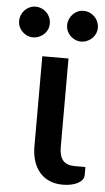

<svg xmlns="http://www.w3.org/2000/svg" viewBox="-97 -744 428 785"><g transform="rotate(5 116.5 -352.0)"><path d="M62 -510V-140C62 -118.7 64.8 -99.1 70.2 -81.2C75.8 -63.4 83.9 -48 94.8 -35C105.6 -22 119.1 -11.9 135.2 -4.7C151.4 2.4 170 6 191 6C202 6 212.7 5 223 3C233.3 1 242.5 -2 250.5 -6C258.5 -10 264.9 -14.9 269.8 -20.7C274.6 -26.6 277 -33.3 277 -41V-74H233C210.7 -74 194.5 -80.1 184.5 -92.2C174.5 -104.4 169.5 -122.3 169.5 -146V-510ZM81 -645.5C81 -654.2 79.3 -662.4 76 -670.2C72.7 -678.1 68.1 -684.9 62.2 -690.7C56.4 -696.6 49.6 -701.2 41.7 -704.5C33.9 -707.8 25.7 -709.5 17 -709.5C8.7 -709.5 0.7 -707.8 -6.8 -704.5C-14.3 -701.2 -20.8 -696.6 -26.5 -690.7C-32.2 -684.9 -36.7 -678.1 -40 -670.2C-43.3 -662.4 -45 -654.2 -45 -645.5C-45 -636.8 -43.3 -628.7 -40 -621.2C-36.7 -613.7 -32.2 -607.2 -26.5 -601.7C-20.8 -596.2 -14.3 -591.8 -6.8 -588.5C0.7 -585.2 8.7 -583.5 17 -583.5C25.7 -583.5 33.9 -585.2 41.7 -588.5C49.6 -591.8 56.4 -596.2 62.2 -601.7C68.1 -607.2 72.7 -613.7 76 -621.2C79.3 -628.7 81 -636.8 81 -645.5ZM278 -645.5C278 -654.2 276.3 -662.4 273 -670.2C269.7 -678.1 265.1 -684.9 259.2 -690.7C253.4 -696.6 246.7 -701.2 239 -704.5C231.3 -707.8 223.2 -709.5 214.5 -709.5C205.8 -709.5 197.8 -707.8 190.2 -704.5C182.8 -701.2 176.2 -696.6 170.5 -690.7C164.8 -684.9 160.3 -678.1 157 -670.2C153.7 -662.4 152 -654.2 152 -645.5C152 -636.8 153.7 -628.7 157 -621.2C160.3 -613.7 164.8 -607.2 170.5 -601.7C176.2 -596.2 182.8 -591.8 190.2 -588.5C197.8 -585.2 205.8 -583.5 214.5 -583.5C223.2 -583.5 231.3 -585.2 239 -588.5C246.7 -591.8 253.4 -596.2 259.2 -601.7C265.1 -607.2 269.7 -613.7 273 -621.2C276.3 -628.7 278 -636.8 278 -645.5Z"/></g></svg>

Font: Lato Semibold
Style: Regular
Weight: 600
Designer: Lukasz Dziedzic
Foundry: tyPoland Lukasz Dziedzic
Version: Version 2.006; 2014-01-15